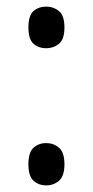

<svg xmlns="http://www.w3.org/2000/svg" viewBox="-20 -554 280 581"><path d="M120 -408Q97 -408 81.5 -421.5Q66 -435 66 -471Q66 -507 81.5 -520.5Q97 -534 120 -534Q142 -534 158.5 -520.5Q175 -507 175 -471Q175 -435 158.5 -421.5Q142 -408 120 -408ZM120 7Q97 7 81.5 -7Q66 -21 66 -57Q66 -93 81.5 -107Q97 -121 120 -121Q142 -121 158.5 -107Q175 -93 175 -57Q175 -21 158.5 -7Q142 7 120 7Z"/></svg>

Font: Noto Serif Tamil Condensed
Style: Regular
Weight: 400
Width: 3
Designer: Indian Type Foundry, Tom Grace, and the Monotype Design Team
Foundry: Monotype Imaging Inc.
Version: Version 2.004; ttfautohint (v1.8.4.7-5d5b)